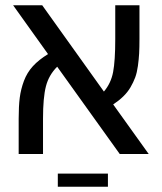

<svg xmlns="http://www.w3.org/2000/svg" viewBox="-20 -584 614 728"><path d="M409.2 -188 543.9 0H434.1L196.8 -331.1Q165 -299.3 154.1 -256.6Q143.1 -213.9 143.1 -133.8V0H50.8V-133.8Q50.8 -181.2 54.9 -213.6Q59.1 -246.1 70.8 -277.3Q82.5 -308.6 104.7 -333Q127 -357.4 162.1 -378.9L29.8 -564H140.1L374 -236.8Q400.9 -268.6 408.9 -311Q417 -353.5 417 -436V-564H508.8V-436Q508.8 -404.3 507.6 -381.6Q506.3 -358.9 502.9 -334Q499.5 -309.1 492.7 -290.5Q485.8 -272 474.9 -253.2Q463.9 -234.4 447.5 -218.5Q431.2 -202.6 409.2 -188ZM199.2 124V74.2H389.2V124Z"/></svg>

Font: FiraGO
Style: Regular
Weight: 400
Designer: bBox Type
Foundry: bBox Type GmbH
Version: Version 1.001;PS 001.001;hotconv 1.0.88;makeotf.lib2.5.64775